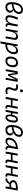

<svg xmlns="http://www.w3.org/2000/svg" viewBox="3598 -4382 1008 8243"><g transform="rotate(90 4101.5 -260.0)"><path d="M419.9 -333.5C519.5 -388.7 580.6 -469.2 580.6 -574.2C580.6 -682.1 508.8 -741.7 396 -741.7C226.6 -741.7 128.4 -605.5 92.3 -435.5C81.5 -383.3 72.8 -330.1 72.8 -257.8C72.8 -112.3 112.8 9.8 287.1 9.8C431.6 9.8 523.4 -84 523.4 -190.4C523.4 -252.9 499 -304.2 419.9 -322.3ZM160.6 -329.1C163.6 -361.8 168.5 -394.5 175.3 -424.8C204.6 -561 274.4 -665 391.6 -665C447.3 -665 494.6 -641.6 494.6 -570.8C494.6 -441.4 356.9 -355 160.6 -329.1ZM362.3 -306.2C420.9 -292.5 438.5 -252.4 438.5 -199.2C438.5 -128.9 385.3 -66.9 294.4 -66.9C193.8 -66.9 158.7 -137.7 157.7 -255.9C233.4 -265.1 302.7 -282.2 362.3 -306.2Z M780.8 10.3C890.6 10.3 936 -47.4 970.7 -130.9H980.5C965.8 -40 997.6 4.9 1101.6 4.9H1118.7L1131.3 -66.9L1114.7 -67.4C1057.6 -68.4 1041.5 -89.4 1051.8 -146L1117.7 -517.6H1031.2L999 -336.4V-336.9C965.3 -157.2 901.4 -66.4 803.7 -66.4C750 -66.4 720.2 -97.2 720.2 -153.8C720.2 -231.9 752 -338.9 820.8 -511.7L736.8 -527.3C668.5 -362.3 634.8 -248 634.8 -145C634.8 -45.4 687 10.3 780.8 10.3Z M1212.4 0H1297.9L1332 -192.9C1371.1 -384.8 1441.4 -450.7 1526.9 -450.7C1589.4 -450.7 1612.8 -414.6 1600.6 -344.2L1540.5 0H1626L1686 -340.3C1708 -463.4 1664.6 -527.3 1556.2 -527.3C1464.4 -527.3 1397.9 -477.1 1374.5 -388.7H1365.7L1374 -517.6H1303.7Z M1844.7 224.6 1882.8 8.3C1900.9 9.3 1918.5 9.8 1936.5 9.8C2146.5 9.8 2304.2 -152.3 2304.2 -367.7C2304.2 -469.7 2253.4 -527.3 2164.6 -527.3C2063.5 -527.3 1992.7 -475.1 1960.4 -388.7H1952.6L1961.4 -517.6H1889.6L1798.3 -1V-0.5C1798.3 -0.5 1798.3 -0.5 1798.3 -0.5L1758.8 224.6ZM1896.5 -68.8 1920.4 -206.1C1957.5 -377 2050.3 -450.7 2133.8 -450.7C2188 -450.7 2219.2 -415 2219.2 -353C2219.2 -189.9 2102.1 -66.9 1947.3 -66.9C1928.7 -66.9 1911.6 -67.9 1896.5 -68.8Z M2588.9 9.8C2762.2 9.8 2864.7 -117.2 2864.7 -331.5C2864.7 -455.1 2797.4 -527.3 2683.6 -527.3C2510.7 -527.3 2408.2 -398.4 2408.2 -181.2C2408.2 -61 2475.6 9.8 2588.9 9.8ZM2604 -66.9C2534.7 -66.9 2493.2 -116.2 2493.2 -200.2C2493.2 -357.4 2560.1 -450.7 2672.4 -450.7C2740.2 -450.7 2779.3 -400.9 2779.3 -317.4C2779.3 -159.7 2713.9 -66.9 2604 -66.9Z M2950.7 0H3033.2L3106.9 -420.9H3117.7L3158.7 -107.4H3234.9L3385.7 -420.9H3395L3321.3 0H3403.3L3494.6 -517.6H3369.1L3215.8 -196.8H3209.5L3166 -517.6H3042Z M3995.1 -95.7C3958.5 -74.7 3936 -66.9 3900.9 -66.9C3835.9 -66.9 3803.7 -98.1 3807.6 -157.7C3812 -225.6 3850.6 -275.4 3867.2 -345.2C3896.5 -464.4 3842.3 -527.3 3715.8 -527.3C3677.2 -527.3 3638.7 -524.4 3600.6 -513.7L3610.8 -440.4C3640.6 -448.2 3670.4 -451.7 3700.2 -451.7C3770.5 -451.7 3799.8 -418.5 3783.7 -355C3768.6 -293.9 3727.1 -226.1 3722.7 -153.3C3715.8 -46.4 3772.9 9.8 3888.2 9.8C3943.4 9.8 3983.9 -8.3 4022.5 -31.2ZM3879.4 -615.2C3915 -615.2 3943.8 -643.6 3943.8 -679.2C3943.8 -714.8 3915 -743.7 3879.4 -743.7C3843.8 -743.7 3814.9 -714.8 3814.9 -679.2C3814.9 -643.6 3843.8 -615.2 3879.4 -615.2Z M4142.1 0H4227.5L4267.1 -223.1H4507.8L4491.7 -136.7C4472.7 -35.2 4504.9 9.8 4589.8 9.8C4605 9.8 4617.7 9.3 4629.4 7.8L4643.1 -64.5C4632.3 -63.5 4622.6 -63 4612.8 -63C4574.2 -63 4567.4 -85.4 4577.6 -141.6L4647.5 -517.6H4562.5L4521 -294.4H4279.3L4318.8 -517.6H4232.9Z M5023.9 9.8C5144 9.8 5219.7 -115.2 5236.8 -304.2C5239.3 -323.2 5240.7 -342.3 5240.7 -360.8C5240.7 -468.3 5198.2 -527.3 5113.8 -527.3C5009.8 -527.3 4941.9 -437 4913.1 -293.5H4832L4871.6 -517.6H4791L4699.7 0H4780.3L4819.3 -222.2H4902.3C4901.9 -218.3 4901.9 -214.8 4901.4 -210.9C4898.9 -191.9 4897.5 -171.9 4897.5 -152.8C4897.5 -47.9 4939.9 9.8 5023.9 9.8ZM5027.3 -64.9C4981.9 -64.9 4968.3 -102.1 4968.3 -166.5C4968.3 -184.6 4969.7 -205.1 4972.7 -225.6C4988.8 -358.9 5033.2 -452.6 5101.1 -452.6C5143.1 -452.6 5156.7 -415.5 5156.7 -351.6C5156.7 -333 5154.8 -312.5 5152.3 -292C5135.7 -158.7 5091.3 -64.9 5027.3 -64.9Z M5693.4 -333.5C5793 -388.7 5854 -469.2 5854 -574.2C5854 -682.1 5782.2 -741.7 5669.4 -741.7C5500 -741.7 5401.9 -605.5 5365.7 -435.5C5355 -383.3 5346.2 -330.1 5346.2 -257.8C5346.2 -112.3 5386.2 9.8 5560.5 9.8C5705.1 9.8 5796.9 -84 5796.9 -190.4C5796.9 -252.9 5772.5 -304.2 5693.4 -322.3ZM5434.1 -329.1C5437 -361.8 5441.9 -394.5 5448.7 -424.8C5478 -561 5547.9 -665 5665 -665C5720.7 -665 5768.1 -641.6 5768.1 -570.8C5768.1 -441.4 5630.4 -355 5434.1 -329.1ZM5635.7 -306.2C5694.3 -292.5 5711.9 -252.4 5711.9 -199.2C5711.9 -128.9 5658.7 -66.9 5567.9 -66.9C5467.3 -66.9 5432.1 -137.7 5431.2 -255.9C5506.8 -265.1 5576.2 -282.2 5635.7 -306.2Z M6032.7 10.3C6124.5 10.3 6197.8 -39.6 6239.3 -127.9H6250C6238.8 -32.2 6269.5 4.9 6363.8 4.9H6394.5L6407.2 -66.9H6382.3C6328.6 -66.9 6312 -92.3 6321.8 -145L6387.7 -522.5H6378.4C6100.1 -522.5 5891.1 -370.1 5891.1 -135.3C5891.1 -43 5942.4 10.3 6032.7 10.3ZM6056.6 -66.4C6005.9 -66.4 5976.1 -94.7 5976.1 -144C5976.1 -299.8 6105.5 -418 6288.1 -441.9L6266.6 -319.3C6237.8 -157.7 6157.2 -66.4 6056.6 -66.4Z M6485.8 0H6571.3L6610.8 -223.1H6851.6L6835.4 -136.7C6816.4 -35.2 6848.6 9.8 6933.6 9.8C6948.7 9.8 6961.4 9.3 6973.1 7.8L6986.8 -64.5C6976.1 -63.5 6966.3 -63 6956.5 -63C6918 -63 6911.1 -85.4 6921.4 -141.6L6991.2 -517.6H6906.2L6864.7 -294.4H6623L6662.6 -517.6H6576.7Z M7071.8 0H7157.2L7196.8 -223.1H7437.5L7421.4 -136.7C7402.3 -35.2 7434.6 9.8 7519.5 9.8C7534.7 9.8 7547.4 9.3 7559.1 7.8L7572.8 -64.5C7562 -63.5 7552.2 -63 7542.5 -63C7503.9 -63 7497.1 -85.4 7507.3 -141.6L7577.1 -517.6H7492.2L7450.7 -294.4H7209L7248.5 -517.6H7162.6Z M7941.9 -161.1C7967.3 -161.6 7988.8 -163.6 8013.2 -168.5L7983.4 0H8068.8L8160.2 -517.6H8053.7C7806.6 -517.6 7713.9 -419.9 7713.9 -317.9C7713.9 -249.5 7751.5 -203.1 7815.9 -179.7C7781.2 -115.7 7724.6 -66.9 7678.7 -66.9C7665.5 -66.9 7651.9 -69.8 7645 -72.3L7632.3 0.5C7645.5 6.8 7659.2 9.8 7680.7 9.8C7762.7 9.8 7839.8 -65.4 7890.1 -163.1C7906.7 -161.6 7923.8 -160.6 7941.9 -161.1ZM8026.9 -245.6C7996.1 -237.3 7965.3 -232.9 7936.5 -232.4C7859.4 -231 7798.8 -257.8 7798.8 -321.3C7798.8 -380.4 7857.4 -440.9 8038.6 -440.9H8061Z"/></g></svg>

Font: Cascadia Code PL SemiLight
Style: Italic
Weight: 350
Italic angle: -10°
Monospace: yes
Designer: Aaron Bell
Foundry: Saja Typeworks
Version: Version 2404.023